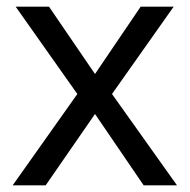

<svg xmlns="http://www.w3.org/2000/svg" viewBox="-20 -556 569 576"><path d="M212 -274 27 -536H127L265 -334L402 -536H501L316 -274L511 0H411L265 -214L117 0H18Z"/></svg>

Font: Noto Sans Carian
Style: Regular
Weight: 400
Designer: Monotype Design Team
Foundry: Monotype Imaging Inc.
Version: Version 2.002; ttfautohint (v1.8.4.7-5d5b)